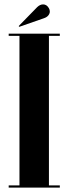

<svg xmlns="http://www.w3.org/2000/svg" viewBox="-20 -853 311 873"><path d="M19.5 0V-10H68.5V-690H19.5V-700H252V-690H202.5V-10H252V0ZM67.5 -731 65 -734.5 149 -820.5Q162 -833 176 -833Q192.5 -833 202.5 -815.5Q206.5 -808.5 206.5 -800.5Q206.5 -791.5 199.8 -783Q193 -774.5 179.5 -770Z"/></svg>

Font: Imbue 100pt ExtraBold
Style: Regular
Weight: 800
Designer: Tyler Finck
Foundry: Etcetera Type Company
Version: Version 1.102; ttfautohint (v1.8.3)